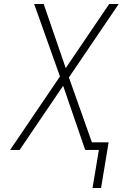

<svg xmlns="http://www.w3.org/2000/svg" viewBox="-20 -755 640 967"><path d="M446 192 478 0H409L298 -323L79 0H31L282 -370L152 -735H200L311 -412L530 -735H578L327 -365L443 -38H527L489 192Z"/></svg>

Font: Iosevka Aile XLt Obl
Style: Regular
Weight: 200
Italic angle: -9°
Designer: Belleve Invis
Foundry: Belleve Invis
Version: Version 31.1.0; ttfautohint (v1.8.4)